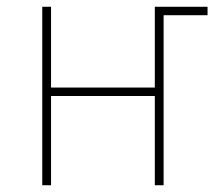

<svg xmlns="http://www.w3.org/2000/svg" viewBox="-20 -548 640 568"><path d="M105 0V-528H131V-289H438V-528H594V-503H464V0H438V-264H131V0Z"/></svg>

Font: Noto Sans Mono Thin
Style: Regular
Weight: 100
Designer: Monotype Design Team
Foundry: Monotype Imaging Inc.
Version: Version 2.014